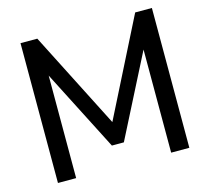

<svg xmlns="http://www.w3.org/2000/svg" viewBox="-105 -856 1047 976"><g transform="rotate(-15 418.0 -368.0)"><path d="M178.7 0V-539.6L397 -112.8H460L678.7 -542.5V0H774.4V-735.8H686.5L430.2 -227.5L171.4 -735.8H83V0Z"/></g></svg>

Font: Winston
Style: Regular
Weight: 400
Designer: Vernon Adams, Kim Jin-seong, David Berlow, Cristiano Sobral
Foundry: The Winston Project Authors
Version: Version 3.004